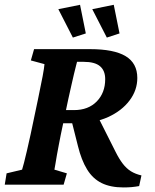

<svg xmlns="http://www.w3.org/2000/svg" viewBox="-25 -781 654 812"><path d="M-4.9 0 2.9 -47.9 68.4 -63.5Q71.3 -73.2 76.7 -93.3Q82 -113.3 88.9 -143.6Q95.7 -173.8 104.5 -212.9L135.7 -361.3Q148.4 -421.9 155.3 -458.5Q162.1 -495.1 163.1 -509.8L105.5 -525.4L119.1 -573.2H355.5Q457 -573.2 506.3 -543.5Q555.7 -513.7 555.7 -451.2Q555.7 -399.4 522.9 -356Q490.2 -312.5 432.6 -286.1Q375 -259.8 297.9 -259.8H227.5L239.3 -315.4H288.1Q348.6 -315.4 384.3 -352.1Q419.9 -388.7 419.9 -446.3Q419.9 -482.4 397.9 -501Q376 -519.5 329.1 -519.5H300.8Q299.8 -516.6 296.4 -502.4Q293 -488.3 287.6 -466.8Q282.2 -445.3 276.4 -418Q270.5 -390.6 263.7 -361.3L232.4 -212.9Q228.5 -193.4 224.1 -170.4Q219.7 -147.5 215.8 -126Q211.9 -104.5 209.5 -88.4Q207 -72.3 205.1 -63.5L257.8 -47.9L244.1 0ZM497.1 11.7Q442.4 11.7 404.8 -6.8Q367.2 -25.4 343.3 -64.5Q319.3 -103.5 304.7 -163.1L276.4 -275.4L382.8 -299.8L463.9 -138.7Q478.5 -109.4 494.1 -88.9Q509.8 -68.4 528.8 -56.6Q547.9 -44.9 573.2 -39.1L563.5 5.9Q547.9 8.8 531.7 10.3Q515.6 11.7 497.1 11.7ZM426.8 -622.1 365.2 -742.2 456.1 -760.7 480.5 -639.6ZM283.2 -622.1 221.7 -742.2 313.5 -760.7 337.9 -639.6Z"/></svg>

Font: Crimson Pro
Style: Bold Italic
Weight: 700
Italic angle: -12°
Designer: Jacques Le Bailly
Foundry: Baron von Fonthausen
Version: Version 1.003